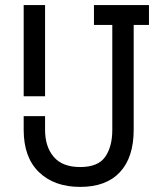

<svg xmlns="http://www.w3.org/2000/svg" viewBox="-20 -720 652 754"><path d="M295 14Q193 14 133 -44Q73 -102 73 -210V-264H157V-210Q157 -144 191 -104Q225 -64 295 -64Q365 -64 393 -104Q421 -144 421 -210V-622H349V-700H565V-622H505V-210Q505 -102 451 -44Q397 14 295 14ZM73 -342V-700H157V-342Z"/></svg>

Font: Space Mono
Style: Regular
Weight: 400
Monospace: yes
Designer: Colophon Foundry + Benjamin Critton
Foundry: Colophon Foundry & Benjamin Critton
Version: Version 1.003; ttfautohint (v1.8.4.7-5d5b)